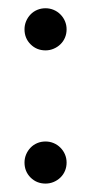

<svg xmlns="http://www.w3.org/2000/svg" viewBox="-20 -432 220 463"><path d="M39.1 -361.3Q39.1 -371.6 43 -380.9Q46.9 -390.1 53.7 -397.2Q60.5 -404.3 69.8 -408.2Q79.1 -412.1 89.8 -412.1Q100.1 -412.1 109.4 -408.2Q118.7 -404.3 125.7 -397.2Q132.8 -390.1 136.7 -380.9Q140.6 -371.6 140.6 -361.3Q140.6 -350.6 136.7 -341.3Q132.8 -332 125.7 -325.2Q118.7 -318.4 109.4 -314.5Q100.1 -310.5 89.8 -310.5Q68.4 -310.5 53.7 -325.2Q39.1 -339.8 39.1 -361.3ZM39.1 -40Q39.1 -50.3 43 -59.6Q46.9 -68.8 53.7 -75.9Q60.5 -83 69.8 -86.9Q79.1 -90.8 89.8 -90.8Q100.1 -90.8 109.4 -86.9Q118.7 -83 125.7 -75.9Q132.8 -68.8 136.7 -59.6Q140.6 -50.3 140.6 -40Q140.6 -29.3 136.7 -20Q132.8 -10.7 125.7 -3.9Q118.7 2.9 109.4 6.8Q100.1 10.7 89.8 10.7Q68.4 10.7 53.7 -3.9Q39.1 -18.6 39.1 -40Z"/></svg>

Font: Crushed
Style: Regular
Weight: 400
Width: 3
Designer: Astigmatic (AOETI)
Foundry: Astigmatic (AOETI)
Version: Version 001.000